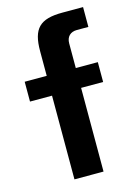

<svg xmlns="http://www.w3.org/2000/svg" viewBox="-111 -781 600 842"><g transform="rotate(-15 189.0 -360.0)"><path d="M120 0H252V-380H352V-470H252V-582C252 -612 270 -630 300 -630H352V-720H258C155 -720 120 -684 120 -582V-470H20V-380H120Z"/></g></svg>

Font: Tanklager Original
Style: Regular
Weight: 400
Designer: Ariel Martín Pérez
Foundry: Tunera Type Foundry
Version: Version 1.000;Glyphs 3.3 (3310)